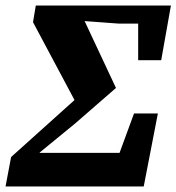

<svg xmlns="http://www.w3.org/2000/svg" viewBox="-21 -672 636 692"><path d="M-1 0 19 -106 276 -337 268 -273 98 -592 108 -652H595L560 -455H477V-642L538 -587H406L284 -596V-568L276 -613L397 -355L251 -228L107 -110L124 -150L122 -121H461L386 -56L462 -263H548L497 0Z"/></svg>

Font: Source Serif 4 Black
Style: Italic
Weight: 900
Italic angle: -12°
Designer: Frank Grießhammer
Foundry: Adobe Systems Incorporated
Version: Version 4.004;hotconv 1.0.116;makeotfexe 2.5.65601